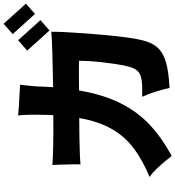

<svg xmlns="http://www.w3.org/2000/svg" viewBox="26 -943 967 1059"><g transform="rotate(-90 509.5 -413.5)"><path d="M179 50Q166 33 146.5 10Q127 -13 105.5 -35.5Q84 -58 63 -72Q155 -110 220.5 -159Q286 -208 327.5 -280.5Q369 -353 388 -460Q332 -460 280 -459Q228 -458 189 -456.5Q150 -455 132 -453Q133 -469 132.5 -499Q132 -529 131 -559.5Q130 -590 129 -608Q167 -605 241.5 -603.5Q316 -602 404 -603Q405 -622 405.5 -641.5Q406 -661 406 -682Q407 -720 405.5 -753Q404 -786 402 -797Q421 -795 451.5 -793Q482 -791 514.5 -789.5Q547 -788 572 -786Q571 -776 568.5 -757.5Q566 -739 564.5 -720Q563 -701 562 -687Q561 -665 560.5 -644.5Q560 -624 558 -604Q653 -606 736 -608Q819 -610 864 -614Q864 -582 861.5 -531.5Q859 -481 854.5 -422Q850 -363 844.5 -304Q839 -245 832 -194.5Q825 -144 817 -112Q804 -57 774.5 -26Q745 5 692 19.5Q639 34 554 38Q547 6 533.5 -38Q520 -82 505 -113Q565 -111 598 -116Q631 -121 647 -137.5Q663 -154 671 -186Q679 -215 685 -254Q691 -293 695.5 -333Q700 -373 702 -407Q704 -441 704 -461Q694 -462 648 -462Q602 -462 540 -461Q517 -326 469 -231Q421 -136 348.5 -69Q276 -2 179 50ZM871 -624 760 -747 817 -797 928 -674ZM962 -704 851 -827 908 -877 1019 -754Z"/></g></svg>

Font: Zen Kaku Gothic Antique Black
Style: Regular
Weight: 900
Designer: Yoshimichi Ohira
Foundry: Positype
Version: Version 1.001